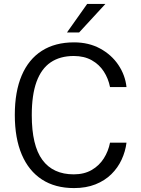

<svg xmlns="http://www.w3.org/2000/svg" viewBox="-20 -949 720 979"><path d="M357.5 -733Q432.5 -733 490.5 -701.5Q548.5 -670 583.5 -618Q618.5 -566 625 -505H541Q532.5 -548.5 509.2 -584.5Q486 -620.5 447.5 -642Q409 -663.5 356 -663.5Q286 -663.5 238.2 -631Q190.5 -598.5 166.2 -531.8Q142 -465 142 -362Q142 -207 196.2 -133.5Q250.5 -60 356 -60Q409 -60 447.5 -82.2Q486 -104.5 509.2 -141.2Q532.5 -178 541 -221.5H625Q619.5 -177 600.2 -135.2Q581 -93.5 547.8 -60.8Q514.5 -28 466.8 -9Q419 10 357.5 10Q261 10 193.8 -33.8Q126.5 -77.5 91 -160.8Q55.5 -244 55.5 -363Q55.5 -482 90.8 -564.5Q126 -647 193.5 -690Q261 -733 357.5 -733ZM424.5 -929H517.5L383.5 -783.5H321.5Z"/></svg>

Font: Public Sans Light
Style: Regular
Weight: 300
Designer: The Public Sans Project Authors: Dan O. Williams and USWDS (Libre Franklin designed by Pablo Impallari and Rodrigo Fuenz
Version: Version 1.007